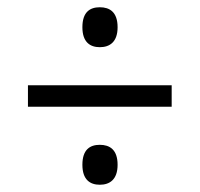

<svg xmlns="http://www.w3.org/2000/svg" viewBox="-20 -622 550 529"><path d="M255 -492C282 -492 304 -506 304 -547C304 -589 282 -602 255 -602C228 -602 207 -589 207 -547C207 -506 228 -492 255 -492ZM57 -328H453V-387H57ZM255 -113C282 -113 304 -127 304 -168C304 -210 282 -223 255 -223C228 -223 207 -210 207 -168C207 -127 228 -113 255 -113Z"/></svg>

Font: Noto Serif Lao SemiCondensed
Style: Regular
Weight: 400
Width: 4
Designer: Monotype Design Team
Foundry: Monotype Imaging Inc.
Version: Version 2.003